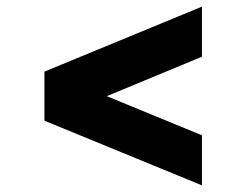

<svg xmlns="http://www.w3.org/2000/svg" viewBox="-20 -663 743 579"><path d="M114 -299V-447L589 -643V-492L302 -373L589 -255V-104Z"/></svg>

Font: BLUETTI 2.0
Style: Bold
Weight: 700
Designer: Stijn de Vries
Foundry: tokotype
Version: Version 2.005;October 31, 2023;FontCreator 14.0.0.2814 64-bi